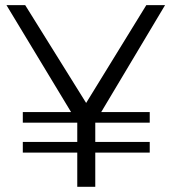

<svg xmlns="http://www.w3.org/2000/svg" viewBox="-20 -720 661 740"><path d="M616.2 -700.2 370.1 -288.1H557.1V-247.1H347.2V-172.9H557.1V-131.8H347.2V0H277.8V-131.8H67.9V-172.9H277.8V-247.1H67.9V-288.1H253.9L4.9 -700.2H77.1L312 -323.2L543.9 -700.2Z"/></svg>

Font: Montserrat arm Light
Style: Regular
Weight: 300
Designer: Julieta Ulanovsky
Foundry: Julieta Ulanovsky
Version: Version 6.000;PS 006.000;hotconv 1.0.88;makeotf.lib2.5.64775